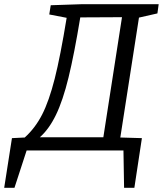

<svg xmlns="http://www.w3.org/2000/svg" viewBox="-78 -718 777 916"><path d="M-21 -59 -58 178H-9L49 0H511L514 178H563L599 -59L496 -62L585 -634L673 -654L679 -698H313L164 -693L157 -649L240 -633Q210 -449 183 -342.5Q156 -236 123 -171.5Q90 -107 40 -62ZM112 -63Q156 -102 189 -170Q222 -238 249 -348.5Q276 -459 305 -635L504 -636L415 -63Z"/></svg>

Font: Bitter Pro
Style: Italic
Weight: 400
Italic angle: -9°
Designer: Sol Matas, and Bitter project Authors
Foundry: Sol Matas
Version: Version 1.010